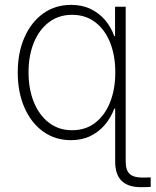

<svg xmlns="http://www.w3.org/2000/svg" viewBox="-20 -567 642 792"><path d="M561.5 205.1Q508.3 205.1 481.7 179Q455.1 152.8 455.1 99.6V-125H498.5V99.6Q498.5 134.8 514.6 150.1Q530.8 165.5 567.4 165.5Q573.7 165.5 583.3 165.3Q592.8 165 601.6 164.6V204.1Q593.3 204.6 582.3 204.8Q571.3 205.1 561.5 205.1ZM272.9 11.2Q207.5 11.2 158 -24.4Q108.4 -60.1 80.8 -123.3Q53.2 -186.5 53.2 -268.6Q53.2 -350.1 81.1 -413.1Q108.9 -476.1 158.4 -511.5Q208 -546.9 273.4 -546.9Q319.3 -546.9 354.7 -529.5Q390.1 -512.2 414.6 -482.9Q439 -453.6 451.2 -418H454.6V-539.1H498.5V0H455.1V-118.7H451.2Q438.5 -83.5 413.8 -53.7Q389.2 -23.9 353.8 -6.3Q318.4 11.2 272.9 11.2ZM277.3 -29.8Q333 -29.8 372.8 -60.5Q412.6 -91.3 434.1 -145.3Q455.6 -199.2 455.6 -268.6Q455.6 -337.9 434.1 -391.6Q412.6 -445.3 372.6 -475.6Q332.5 -505.9 277.3 -505.9Q222.2 -505.9 181.9 -475.3Q141.6 -444.8 119.6 -391.1Q97.7 -337.4 97.7 -268.6Q97.7 -199.7 119.6 -145.8Q141.6 -91.8 181.9 -60.8Q222.2 -29.8 277.3 -29.8Z"/></svg>

Font: Inter 18pt ExtraLight
Style: Regular
Weight: 250
Designer: Rasmus Andersson
Foundry: rsms
Version: Version 4.001;git-66647c0bb